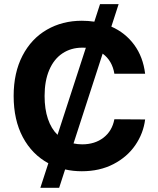

<svg xmlns="http://www.w3.org/2000/svg" viewBox="-20 -817 764 927"><path d="M213.4 -28.8Q134.8 -71.3 90.3 -154.5Q45.9 -237.8 45.9 -353.5Q45.9 -465.8 88.6 -548.1Q131.3 -630.4 206.3 -673.6Q281.2 -716.8 375 -716.8Q406.2 -716.8 435.5 -712.4L462.9 -796.9H552.7L517.6 -688.5Q585.4 -658.7 628.2 -600.3Q670.9 -542 680.7 -460.9H532.2Q527.3 -492.2 512.9 -516.8Q498.5 -541.5 475.6 -558.1L335 -124.5Q355 -120.1 377 -120.1Q438 -120.1 479.7 -152.3Q521.5 -184.6 532.2 -241.2L680.7 -240.2Q672.4 -173.3 633.3 -116.2Q594.2 -59.1 527.8 -24.7Q461.4 9.8 375 9.8Q332.5 9.8 294.4 1L265.6 89.8H174.8ZM257.8 -166 394.5 -586.4 377.9 -586.9Q322.8 -586.9 281.5 -559.3Q240.2 -531.7 217.8 -479.2Q195.3 -426.8 195.3 -353.5Q195.3 -290.5 211.4 -242.9Q227.5 -195.3 257.8 -166Z"/></svg>

Font: Pretendard JP
Style: Bold
Weight: 700
Designer: Base glyphs from Inter by Rasmus Andersson; Hangeul glyphs from Noto Sans CJK(Source Han Sans) by Jang Soo-young and Kan
Foundry: Kil Hyung-jin
Version: Version 1.309